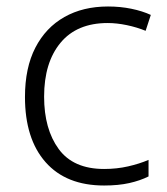

<svg xmlns="http://www.w3.org/2000/svg" viewBox="-20 -655 516 592"><path d="M301 -83Q184 -83 120.5 -155Q57 -227 57 -356Q57 -446 89 -508Q121 -570 178.5 -602.5Q236 -635 313 -635Q351 -635 385 -628Q419 -621 445 -609L429 -560Q402 -571 371 -577.5Q340 -584 312 -584Q217 -584 166.5 -523Q116 -462 116 -357Q116 -257 161 -195.5Q206 -134 301 -134Q340 -134 375 -142Q410 -150 438 -162V-111Q412 -98 378.5 -90.5Q345 -83 301 -83Z"/></svg>

Font: Noto Sans Kannada UI Light
Style: Regular
Weight: 300
Designer: Jelle Bosma - Monotype Design Team
Foundry: Monotype Imaging Inc.
Version: Version 2.005; ttfautohint (v1.8.4.7-5d5b)